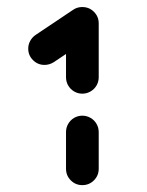

<svg xmlns="http://www.w3.org/2000/svg" viewBox="-20 -539 429 559"><path d="M219.6 0Q200 0 186.1 -13.9Q172.2 -27.8 172.2 -47.8V-154.4Q172.2 -167.4 178.5 -178.3Q184.8 -189.3 195.7 -195.7Q206.7 -202.2 219.6 -202.2Q232.6 -202.2 243.7 -195.7Q254.8 -189.3 261.1 -178.3Q267.4 -167.4 267.4 -154.4V-47.8Q267.4 -27.8 253.5 -13.9Q239.6 0 219.6 0ZM219.6 -518.5Q239.6 -518.5 253.5 -504.6Q267.4 -490.7 267.4 -471.1Q267.4 -458.9 261.7 -448.5Q255.9 -438.1 246.3 -431.5L136.3 -357.8Q123.7 -350 109.6 -350Q90 -350 76.1 -363.9Q62.2 -377.8 62.2 -397.4Q62.2 -409.6 68 -420Q73.7 -430.4 83.3 -437L193.3 -510.7Q205.2 -518.5 219.6 -518.5ZM219.6 -266.3Q206.7 -266.3 195.7 -272.8Q184.8 -279.3 178.5 -290.2Q172.2 -301.1 172.2 -314.1V-471.1Q172.2 -490.7 186.1 -504.6Q200 -518.5 219.6 -518.5Q239.6 -518.5 253.5 -504.6Q267.4 -490.7 267.4 -471.1V-314.1Q267.4 -301.1 261.1 -290.2Q254.8 -279.3 243.7 -272.8Q232.6 -266.3 219.6 -266.3Z"/></svg>

Font: 26F Galaxy Hebrew Extra Bold
Style: Regular
Weight: 800
Designer: C₂₉H₂₅N₃O₅
Version: Version 1.000